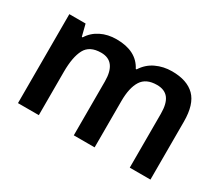

<svg xmlns="http://www.w3.org/2000/svg" viewBox="-101 -782 1162 1013"><g transform="rotate(30 480.0 -276.0)"><path d="M699 -552Q791 -552 838 -505Q885 -458 885 -353V0H759V-328Q759 -391 736 -420.5Q713 -450 666 -450Q600 -450 572.5 -406.5Q545 -363 545 -282V0H418V-328Q418 -450 326 -450Q256 -450 230.5 -402Q205 -354 205 -264V0H78V-542H177L195 -471H200Q224 -510 266 -531Q308 -552 361 -552Q482 -552 526 -467H531Q558 -510 602.5 -531Q647 -552 699 -552Z"/></g></svg>

Font: Noto Sans Lao Looped SemiBold
Style: Regular
Weight: 600
Designer: Mark Frömberg, Ben Mitchell
Foundry: The Fontpad Ltd
Version: Version 1.002; ttfautohint (v1.8.4.7-5d5b)